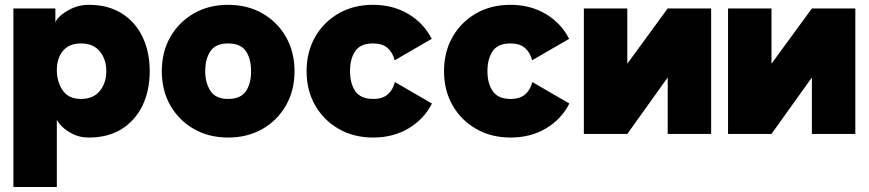

<svg xmlns="http://www.w3.org/2000/svg" viewBox="-20 -542 3516 777"><path d="M210 -58.6V214.8H34.2V-507.8H204.1V-449.2Q204.1 -459 222.7 -476.6Q241.2 -494.1 272 -508.3Q302.7 -522.5 339.4 -522.5Q417.5 -522.5 472.7 -487.8Q527.8 -453.1 556.9 -392.6Q585.9 -332 585.9 -253.9Q585.9 -175.8 556.9 -115.2Q527.8 -54.7 472.7 -20Q417.5 14.6 339.4 14.6Q302.7 14.6 274.4 0.2Q246.1 -14.2 229.2 -31.7Q212.4 -49.3 210 -58.6ZM210 -258.8Q210 -211.4 233.6 -176.5Q257.3 -141.6 307.6 -141.6Q357.9 -141.6 384 -174.1Q410.2 -206.5 410.2 -253.9Q410.2 -301.8 384 -334Q357.9 -366.2 307.6 -366.2Q259.8 -366.2 234.9 -336.4Q210 -306.6 210 -258.8Z M634.8 -253.9Q634.8 -332 669.4 -392.6Q704.1 -453.1 764.6 -487.8Q825.2 -522.5 903.3 -522.5Q981.4 -522.5 1042 -487.8Q1102.5 -453.1 1137.2 -392.6Q1171.9 -332 1171.9 -253.9Q1171.9 -175.8 1137.2 -115.2Q1102.5 -54.7 1042 -20Q981.4 14.6 903.3 14.6Q825.2 14.6 764.6 -20Q704.1 -54.7 669.4 -115.2Q634.8 -175.8 634.8 -253.9ZM810.5 -253.9Q810.5 -206.5 831.8 -174.1Q853 -141.6 903.3 -141.6Q953.6 -141.6 974.9 -172.6Q996.1 -203.6 996.1 -253.9Q996.1 -304.2 974.9 -335.2Q953.6 -366.2 903.3 -366.2Q853 -366.2 831.8 -335.2Q810.5 -304.2 810.5 -253.9Z M1396.5 -253.9Q1396.5 -203.6 1418.2 -172.6Q1439.9 -141.6 1490.2 -141.6Q1528.3 -141.6 1549.3 -160.2Q1570.3 -178.7 1578.1 -210L1728 -123Q1695.8 -59.6 1633.5 -22.5Q1571.3 14.6 1490.2 14.6Q1412.1 14.6 1351.3 -20Q1290.5 -54.7 1255.6 -115.2Q1220.7 -175.8 1220.7 -253.9Q1220.7 -332 1255.4 -392.6Q1290 -453.1 1350.6 -487.8Q1411.1 -522.5 1489.3 -522.5Q1570.3 -522.5 1632.6 -485.4Q1694.8 -448.2 1727.1 -384.8L1577.1 -297.9Q1569.3 -329.6 1548.3 -347.9Q1527.3 -366.2 1489.3 -366.2Q1439 -366.2 1417.7 -335.2Q1396.5 -304.2 1396.5 -253.9Z M1952.6 -253.9Q1952.6 -203.6 1974.4 -172.6Q1996.1 -141.6 2046.4 -141.6Q2084.5 -141.6 2105.5 -160.2Q2126.5 -178.7 2134.3 -210L2284.2 -123Q2252 -59.6 2189.7 -22.5Q2127.4 14.6 2046.4 14.6Q1968.3 14.6 1907.5 -20Q1846.7 -54.7 1811.8 -115.2Q1776.9 -175.8 1776.9 -253.9Q1776.9 -332 1811.5 -392.6Q1846.2 -453.1 1906.7 -487.8Q1967.3 -522.5 2045.4 -522.5Q2126.5 -522.5 2188.7 -485.4Q2251 -448.2 2283.2 -384.8L2133.3 -297.9Q2125.5 -329.6 2104.5 -347.9Q2083.5 -366.2 2045.4 -366.2Q1995.1 -366.2 1973.9 -335.2Q1952.6 -304.2 1952.6 -253.9Z M2682.1 -507.8H2857.9V0H2682.1V-228.5L2518.6 0H2342.8V-507.8H2518.6V-284.2Z M3265.6 -507.8H3441.4V0H3265.6V-228.5L3102.1 0H2926.3V-507.8H3102.1V-284.2Z"/></svg>

Font: Giphurs Black
Style: Regular
Weight: 900
Version: Version 0.920; ttfautohint (v1.8.4.7-5d5b)